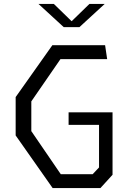

<svg xmlns="http://www.w3.org/2000/svg" viewBox="-20 -961 660 981"><path d="M249 0H493L555 -68V-387H330.5V-323H486V-105.5L453.5 -71H290.5L140 -291V-443L289 -659H527.5L517 -730H247.5L60 -465V-269ZM176.5 -941H255L346 -852.5L437 -941H515L386 -822.5H305.5Z"/></svg>

Font: Monaspace Krypton Light
Style: Regular
Weight: 300
Designer: Riley Cran & the Lettermatic Team
Foundry: Lettermatic
Version: Version 1.101 (Monaspace Krypton)